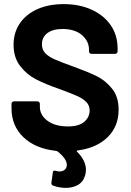

<svg xmlns="http://www.w3.org/2000/svg" viewBox="-20 -728 635 934"><path d="M557 -195Q557 -113 503.5 -60.5Q450 -8 357 4Q353 5 353 7Q353 8 355 10Q398 53 398 98Q398 110 395 122Q386 156 360 171Q334 186 300 186Q268 186 239 175Q230 172 230 164Q230 163 230 161L237 111Q238 102 245 102Q248 102 252 103Q261 106 270 106Q285 106 295 97.5Q305 89 305 74Q305 44 259 8Q255 6 253 6Q152 -5 94 -60.5Q36 -116 36 -201V-223Q36 -228 39.5 -231.5Q43 -235 48 -235H162Q167 -235 170.5 -231.5Q174 -228 174 -223V-208Q174 -168 211 -140.5Q248 -113 311 -113Q364 -113 390 -135.5Q416 -158 416 -191Q416 -215 400 -231.5Q384 -248 356.5 -260.5Q329 -273 269 -295Q202 -318 155.5 -342Q109 -366 77.5 -407.5Q46 -449 46 -510Q46 -570 77 -615Q108 -660 163 -684Q218 -708 290 -708Q366 -708 425.5 -681Q485 -654 518.5 -605.5Q552 -557 552 -493V-478Q552 -473 548.5 -469.5Q545 -466 540 -466H425Q420 -466 416.5 -469.5Q413 -473 413 -478V-486Q413 -528 378.5 -557.5Q344 -587 284 -587Q237 -587 210.5 -567Q184 -547 184 -512Q184 -487 199.5 -470Q215 -453 245.5 -439.5Q276 -426 340 -403Q411 -377 451.5 -357Q492 -337 524.5 -297.5Q557 -258 557 -195Z"/></svg>

Font: LinhAnh
Style: Bold
Weight: 700
Designer: Jeremy Tribby
Foundry: Tribby Type
Version: Version 1.408